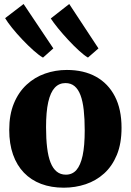

<svg xmlns="http://www.w3.org/2000/svg" viewBox="-20 -904 638 936"><path d="M25 -270.5Q25 -345 47.8 -400Q70.5 -455 109.8 -491.2Q149 -527.5 199.5 -545.2Q250 -563 306 -563Q388.5 -563 448 -530Q507.5 -497 540 -434.2Q572.5 -371.5 572.5 -281Q572.5 -204.5 549.8 -149.2Q527 -94 487.8 -58.5Q448.5 -23 397.8 -6Q347 11 291 11Q229.5 11 180.5 -7.5Q131.5 -26 96.8 -62Q62 -98 43.5 -150.5Q25 -203 25 -270.5ZM301 -52.5Q332.5 -52.5 352.5 -75.2Q372.5 -98 382.8 -145.5Q393 -193 393 -268Q393 -324.5 388.2 -367.5Q383.5 -410.5 372.5 -439.8Q361.5 -469 343.5 -484Q325.5 -499 299 -499Q268 -499 247 -476.5Q226 -454 215.2 -406.5Q204.5 -359 204.5 -283.5Q204.5 -227 209.8 -183.8Q215 -140.5 226.5 -111.5Q238 -82.5 256.5 -67.5Q275 -52.5 301 -52.5ZM189 -623.5Q171 -633.5 144 -657.5Q117 -681.5 89 -711Q61 -740.5 38.5 -768.5Q16 -796.5 5 -815.5L95 -884.5L240 -668L190 -623.5ZM408.5 -623.5Q391 -633.5 365.5 -656.8Q340 -680 313 -709Q286 -738 263.2 -766Q240.5 -794 227.5 -814L317.5 -884.5L460 -668L409 -623.5Z"/></svg>

Font: Merriweather 36pt Black
Style: Regular
Weight: 900
Version: Version 2.100